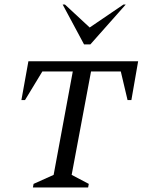

<svg xmlns="http://www.w3.org/2000/svg" viewBox="-20 -832 633 852"><path d="M126 0 129 -16 218 -56 303 -515H168L91 -388H75L106 -560H593L563 -388H546L516 -515H384L298 -56L374 -16L371 0ZM353 -635 258 -812H268L378 -710L528 -812H538L381 -635Z"/></svg>

Font: Spectral SC
Style: Italic
Weight: 400
Italic angle: -10°
Designer: Jean-Baptiste Levee
Foundry: Production Type
Version: Version 2.001